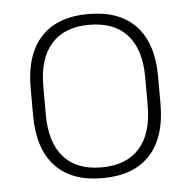

<svg xmlns="http://www.w3.org/2000/svg" viewBox="-43 -541 592 595"><g transform="rotate(-5 253.0 -243.0)"><path d="M253 12Q155.5 12 105.2 -43Q55 -98 55 -201V-286.5Q55 -389.5 105.5 -444Q156 -498.5 253 -498.5Q350 -498.5 400.8 -444Q451.5 -389.5 451.5 -286.5V-201Q451.5 -98 400.8 -43Q350 12 253 12ZM253 -21.5Q330 -21.5 370.8 -67.2Q411.5 -113 411.5 -199.5V-288Q411.5 -374 371 -419.5Q330.5 -465 253 -465Q175.5 -465 135 -419.5Q94.5 -374 94.5 -288V-199.5Q94.5 -113 135 -67.2Q175.5 -21.5 253 -21.5Z"/></g></svg>

Font: Anek Kannada Medium ExtraLight
Style: Regular
Weight: 250
Version: Version 1.003